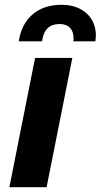

<svg xmlns="http://www.w3.org/2000/svg" viewBox="-20 -779 419 799"><path d="M126 -538H281L174 0H19ZM236 -759Q300 -759 339.5 -724Q379 -689 379 -630Q379 -623 377 -607H285Q286 -612 286 -621Q286 -648 271 -663.5Q256 -679 228 -679Q164 -679 155 -607H58Q69 -679 115.5 -719Q162 -759 236 -759Z"/></svg>

Font: Idrija
Style: Bold Italic
Weight: 700
Italic angle: -11.3°
Designer: Julieta Ulanovsky
Foundry: Julieta Ulanovsky
Version: Version 7.200